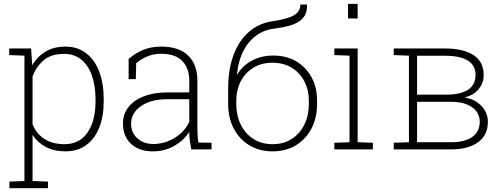

<svg xmlns="http://www.w3.org/2000/svg" viewBox="-20 -782 2639 1005"><path d="M29.3 203.1V168.5L107.9 165.5V-490.7L28.3 -493.7V-528.3H142.6L148.9 -440.4Q175.3 -486.3 219 -512.2Q262.7 -538.1 322.3 -538.1Q384.8 -538.1 429.9 -504.2Q475.1 -470.2 499 -408.2Q522.9 -346.2 522.9 -262.2V-252Q522.9 -171.9 499 -113Q475.1 -54.2 430.4 -22Q385.7 10.3 323.2 10.3Q264.2 10.3 220.2 -12.7Q176.3 -35.6 150.4 -75.7V165.5L231 168.5V203.1ZM316.9 -27.3Q396.5 -27.3 438.2 -88.4Q480 -149.4 480 -252V-262.2Q480 -332.5 461.2 -386Q442.4 -439.5 405.8 -469.7Q369.1 -500 315.9 -500Q247.1 -500 207.8 -465.8Q168.5 -431.6 150.4 -381.3V-131.8Q169.4 -83.5 211.4 -55.4Q253.4 -27.3 316.9 -27.3Z M780.3 10.3Q707.5 10.3 665.5 -29.5Q623.5 -69.3 623.5 -136.2Q623.5 -184.1 651.9 -220.7Q680.2 -257.3 732.4 -277.8Q784.7 -298.3 855.5 -298.3H970.7V-362.3Q970.7 -423.8 934.6 -462.2Q898.4 -500.5 823.7 -500.5Q783.2 -500.5 750 -486.3Q716.8 -472.2 692.9 -451.2L690.9 -367.7H653.3V-473.1Q686.5 -502.9 728.5 -520.5Q770.5 -538.1 824.2 -538.1Q917 -538.1 965.1 -491Q1013.2 -443.8 1013.2 -361.3V-106.4Q1013.2 -88.4 1014.4 -70.8Q1015.6 -53.2 1019 -35.6L1087.4 -34.7V0H981.4Q975.6 -31.7 973.1 -49.8Q970.7 -67.9 970.7 -91.3Q941.4 -46.4 891.8 -18.1Q842.3 10.3 780.3 10.3ZM783.2 -28.3Q840.8 -28.3 893.1 -59.6Q945.3 -90.8 970.7 -144V-262.7H855.5Q768.6 -262.7 717.3 -226.1Q666 -189.5 666 -134.3Q666 -88.4 698.5 -58.3Q731 -28.3 783.2 -28.3Z M1407.2 10.3Q1337.4 10.3 1285.2 -21.5Q1232.9 -53.2 1203.6 -109.1Q1174.3 -165 1174.3 -237.3V-317.9Q1174.3 -418.9 1202.6 -494.6Q1231 -570.3 1283.7 -616Q1336.4 -661.6 1409.7 -671.4Q1489.7 -683.6 1521 -703.4Q1552.2 -723.1 1552.2 -758.3H1585.9L1586.9 -755.4Q1587.9 -726.6 1577.9 -705.8Q1567.9 -685.1 1546.9 -670.7Q1525.9 -656.2 1493.9 -647.2Q1461.9 -638.2 1419.4 -632.8Q1364.3 -627 1322 -596.4Q1279.8 -565.9 1253.4 -514.4Q1227.1 -462.9 1220.7 -394L1222.2 -391.6Q1247.6 -437 1297.4 -464.1Q1347.2 -491.2 1410.6 -491.2Q1479 -491.2 1530.5 -460.9Q1582 -430.7 1610.8 -377.7Q1639.6 -324.7 1639.6 -255.9V-237.3Q1639.6 -165 1610.4 -109.1Q1581.1 -53.2 1528.6 -21.5Q1476.1 10.3 1407.2 10.3ZM1407.2 -27.3Q1465.3 -27.3 1508.1 -55.4Q1550.8 -83.5 1573.7 -131.1Q1596.7 -178.7 1596.7 -237.3V-255.9Q1596.7 -310.5 1573.5 -355.5Q1550.3 -400.4 1507.6 -427Q1464.8 -453.6 1406.2 -453.6Q1348.1 -453.6 1305.4 -427Q1262.7 -400.4 1239.7 -355.5Q1216.8 -310.5 1216.8 -255.9V-237.3Q1216.8 -178.2 1239.7 -130.9Q1262.7 -83.5 1305.4 -55.4Q1348.1 -27.3 1407.2 -27.3Z M1730 0V-34.7L1809.6 -37.6V-490.7L1730 -493.7V-528.3H1852.1V-37.6L1931.6 -34.7V0ZM1801.8 -685.5V-761.7H1852.1V-685.5Z M2041 0V-34.7L2120.6 -37.6V-490.7L2041 -493.7V-528.3H2120.6H2308.1Q2404.8 -528.3 2458.3 -493.7Q2511.7 -459 2511.7 -389.6Q2511.7 -346.7 2485.4 -315.2Q2459 -283.7 2411.6 -271.5Q2464.8 -264.2 2499.3 -228Q2533.7 -191.9 2533.7 -144.5Q2533.7 -74.2 2481.9 -37.1Q2430.2 0 2341.8 0ZM2163.1 -37.6H2341.8Q2412.6 -37.6 2451.9 -65.2Q2491.2 -92.8 2491.2 -145Q2491.2 -191.9 2451.2 -220.5Q2411.1 -249 2341.8 -249H2163.1ZM2163.1 -286.6H2315.9Q2391.1 -286.6 2430.2 -312.5Q2469.2 -338.4 2469.2 -389.6Q2469.2 -490.2 2308.1 -490.2H2163.1Z"/></svg>

Font: Roboto Slab ExtraLight
Style: Regular
Weight: 250
Designer: Google
Version: Version 2.000; ttfautohint (v1.8.1.43-b0c9)